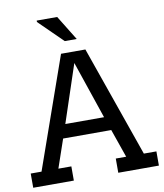

<svg xmlns="http://www.w3.org/2000/svg" viewBox="-100 -1036 954 1118"><g transform="rotate(-10 376.5 -477.5)"><path d="M507.8 0H748V-84H673.8L443.8 -740.2H299.8L68.8 -84H4.9V0H245.1V-84H168.5L226.1 -252H510.7L569.3 -84H507.8ZM366.7 -673.8 482.4 -333H253.4ZM334 -809.1 193.8 -946.8V-955.1H314.9L404.8 -809.1Z"/></g></svg>

Font: Twentytwelve Slab
Style: TwentytwelveSlab
Weight: 400
Designer: Domenico Catapano
Version: Version 1.00 2012